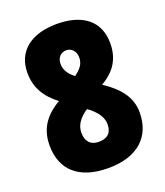

<svg xmlns="http://www.w3.org/2000/svg" viewBox="-135 -817 793 920"><g transform="rotate(-20 261.0 -357.0)"><path d="M262 -724C133 -724 50 -663 50 -551C50 -477 83 -421 146 -373C69 -328 31 -271 31 -188C31 -64 109 10 260 10C410 10 491 -67 491 -190C491 -267 447 -323 367 -376C437 -416 472 -471 472 -550C472 -663 393 -724 262 -724ZM262 -590C287 -590 309 -569 309 -537C309 -504 293 -484 260 -459C231 -481 214 -506 214 -537C214 -569 234 -590 262 -590ZM195 -193C195 -231 216 -262 259 -291L270 -283C307 -253 327 -223 327 -189C327 -147 305 -124 259 -124C217 -124 195 -150 195 -193Z"/></g></svg>

Font: Noto Sans Thai Looped Condensed Black
Style: Regular
Weight: 900
Width: 3
Designer: Sasikarn Vongin, Ben Mitchell
Foundry: The Fontpad Ltd
Version: Version 1.001